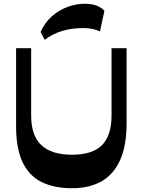

<svg xmlns="http://www.w3.org/2000/svg" viewBox="-20 -986 758 1020"><path d="M362.5 14Q268.5 14 202.1 -18.4Q135.8 -50.8 100.6 -123Q65.5 -195.3 65.5 -313.7V-730H145.5V-372.2Q145.5 -265.5 199.9 -214.7Q254.2 -164 362.7 -164Q470.5 -164 521.5 -214.7Q572.5 -265.5 572.5 -372.2V-730H652.5V-330.7Q652.5 -212 618.1 -135.6Q583.7 -59.2 519.1 -22.6Q454.5 14 362.5 14ZM217.5 -774.5 195.8 -816.5Q217 -865 254.6 -898.5Q292.3 -932 339 -949.4Q385.8 -966.7 433.8 -966Q502.2 -965.2 534.7 -928.2L511 -819Q492.7 -828.3 469.5 -832.6Q446.3 -837 419.3 -837Q363 -837 311.6 -822Q260.3 -807 217.5 -774.5Z"/></svg>

Font: Savate ExtraLight
Style: Regular
Weight: 200
Designer: Max Esnée
Foundry: Plomb Type
Version: Version 2.000